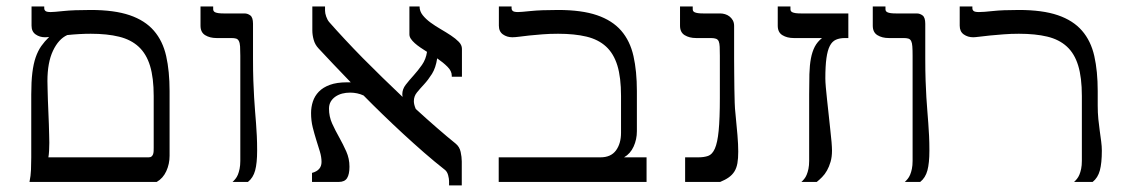

<svg xmlns="http://www.w3.org/2000/svg" viewBox="-20 -560 3476 591"><path d="M118.7 -445.3Q102.1 -445.3 89.6 -454.1Q77.1 -462.9 77.1 -481V-540H116.2V-534.7Q116.2 -529.3 120.1 -526.1Q124 -522.9 136.2 -522.9Q145.5 -522.9 175.8 -526.1Q206.1 -529.3 259.3 -529.3Q332 -529.3 379.2 -513.2Q426.3 -497.1 453.6 -465.6Q481 -434.1 491.5 -387.5Q502 -340.8 502 -279.8V-80.6Q502 -55.2 491.9 -33.2Q481.9 -11.2 462.4 0H70.8Q74.7 -18.6 75.4 -37.6Q76.2 -56.6 76.2 -75.2V-269.5Q76.2 -308.6 79.6 -336.2Q83 -363.8 89.8 -383.5Q96.7 -403.3 106.9 -418Q117.2 -432.6 131.3 -446.3Q127.4 -445.8 124.5 -445.6Q121.6 -445.3 118.7 -445.3ZM126 -310.5Q126 -300.8 126.5 -285.6Q127 -270.5 127.4 -252.7Q127.9 -234.9 128.9 -215.3Q129.9 -195.8 130.4 -178Q130.9 -160.2 131.3 -145Q131.8 -129.9 131.8 -120.6Q131.8 -109.4 131.1 -96.2Q130.4 -83 128.9 -75.7H437.5Q443.4 -75.7 446.5 -78.4Q449.7 -81.1 451.2 -85.2Q452.6 -89.4 452.9 -94.7Q453.1 -100.1 453.1 -105.5V-264.6Q453.1 -320.3 441.9 -357.2Q430.7 -394 407 -416Q383.3 -438 346.7 -447Q310.1 -456.1 259.3 -456.1Q242.7 -456.1 224.4 -455.1Q206.1 -454.1 187 -452.1Q160.2 -439.9 143.1 -403.8Q126 -367.7 126 -310.5Z M771.5 -96.2Q771.5 -58.1 765.4 -35.4Q759.3 -12.7 743.2 0H695.8Q700.2 -3.9 704.6 -9.3Q709 -14.6 712.2 -22.2Q715.3 -29.8 717.5 -40.3Q719.7 -50.8 719.7 -64.9V-388.2Q719.7 -406.2 719 -417Q718.3 -427.7 715.3 -433.6Q712.4 -439.5 706.8 -441.2Q701.2 -442.9 691.9 -442.9H646.5Q626 -442.9 611.6 -451.7Q597.2 -460.4 597.2 -481V-540H636.2V-531.7Q636.2 -528.8 637.5 -526.4Q638.7 -523.9 642.3 -522.2Q646 -520.5 652.6 -519.5Q659.2 -518.6 669.9 -518.6H732.9Q742.2 -518.6 750.5 -512.5Q758.8 -506.3 758.8 -486.8V-378.9Q758.8 -340.8 759.8 -312Q760.7 -283.2 762.2 -260.3Q763.7 -237.3 765.1 -218.3Q766.6 -199.2 768.1 -180.7Q769.5 -162.1 770.5 -141.8Q771.5 -121.6 771.5 -96.2Z M960.4 -411.1Q949.7 -422.4 945.6 -437.3Q941.4 -452.1 941.4 -466.3V-540H980.5V-526.9Q980.5 -519.5 984.1 -509Q987.8 -498.5 993.2 -492.2Q1014.6 -467.8 1041 -439.5Q1067.4 -411.1 1096.7 -381.3Q1126 -351.6 1157.2 -321.3Q1188.5 -291 1219.2 -261.7Q1218.3 -266.6 1218.3 -269.5Q1218.3 -285.6 1229 -299.3Q1239.7 -313 1253.2 -327.9Q1266.6 -342.8 1278.8 -360.1Q1291 -377.4 1294.4 -400.4Q1283.7 -407.2 1273.9 -413.8Q1264.2 -420.4 1256.6 -427.2Q1249 -434.1 1244.6 -440.7Q1240.2 -447.3 1240.2 -454.1V-540H1271.5Q1271.5 -525.4 1281.2 -513.2Q1291 -501 1305.4 -490.5Q1319.8 -480 1336.7 -470.2Q1353.5 -460.4 1367.9 -450.9Q1382.3 -441.4 1392.1 -431.4Q1401.9 -421.4 1401.9 -409.7V-323.7H1370.6V-327.1Q1370.6 -341.3 1357.4 -354.5Q1344.2 -367.7 1325.7 -380.4Q1321.3 -351.1 1309.6 -332.5Q1297.9 -314 1285.4 -300.5Q1272.9 -287.1 1263.4 -275.4Q1253.9 -263.7 1253.9 -248.5Q1253.9 -238.3 1259.8 -224.6Q1294.4 -192.9 1325.7 -165.8Q1356.9 -138.7 1382.3 -118.2Q1394.5 -108.4 1397.9 -92.5Q1401.4 -76.7 1401.4 -63V10.7H1362.3V-2.4Q1362.3 -9.8 1359.4 -20.8Q1356.4 -31.7 1349.6 -37.1Q1317.9 -62 1285.4 -90.3Q1252.9 -118.7 1221.2 -147.9Q1189.5 -177.2 1158.4 -207.3Q1127.4 -237.3 1099.1 -266.1Q1080.1 -274.9 1057.6 -274.9Q1044.9 -274.9 1033.4 -272Q1022 -269 1012.7 -262.7Q1003.4 -256.3 998 -247.1Q992.7 -237.8 992.7 -225.6Q992.7 -201.2 1002.4 -179.7Q1012.2 -158.2 1024.2 -137Q1036.1 -115.7 1045.9 -93.8Q1055.7 -71.8 1055.7 -46.9Q1055.7 -23.4 1048.3 -11.7Q1041 0 1022.9 0H940.4V-27.8Q969.7 -35.6 969.7 -61.5Q969.7 -76.7 964.6 -93.5Q959.5 -110.4 953.6 -128.9Q947.8 -147.5 942.6 -168Q937.5 -188.5 937.5 -211.9Q937.5 -230.5 943.1 -247.6Q948.7 -264.6 961.4 -277.8Q974.1 -291 995.4 -298.8Q1016.6 -306.6 1047.9 -306.6H1059.6Q1029.8 -337.4 1004.6 -364Q979.5 -390.6 960.4 -411.1Z M1697.8 -529.3Q1770.5 -529.3 1817.6 -513.2Q1864.7 -497.1 1892.1 -465.6Q1919.4 -434.1 1929.9 -387.5Q1940.4 -340.8 1940.4 -279.8V-156.2Q1940.4 -130.9 1930.4 -108.9Q1920.4 -86.9 1900.9 -75.7H1970.2V0H1515.1V-75.7H1828.1Q1860.4 -75.7 1876 -96.9Q1891.6 -118.2 1891.6 -151.4V-264.6Q1891.6 -321.3 1880.4 -358.2Q1869.1 -395 1845.5 -416.7Q1821.8 -438.5 1785.2 -447.3Q1748.5 -456.1 1697.8 -456.1Q1671.4 -456.1 1649.2 -454.3Q1627 -452.6 1609.1 -450.7Q1591.3 -448.7 1578.1 -447Q1564.9 -445.3 1557.1 -445.3Q1540.5 -445.3 1528.1 -454.1Q1515.6 -462.9 1515.6 -481V-540H1554.7V-534.7Q1554.7 -529.3 1558.6 -526.1Q1562.5 -522.9 1574.7 -522.9Q1583 -522.9 1614 -526.1Q1645 -529.3 1697.8 -529.3Z M2243.7 -211.9Q2247.6 -172.9 2250 -144Q2252.4 -115.2 2252.4 -93.3Q2252.4 -72.3 2249.8 -57.4Q2247.1 -42.5 2240.5 -32Q2233.9 -21.5 2223.1 -13.9Q2212.4 -6.3 2196.8 0H2088.9V-75.7H2129.4Q2147 -75.7 2159.7 -80.1Q2172.4 -84.5 2180.4 -102.5Q2188.5 -120.6 2192.1 -157.5Q2195.8 -194.3 2195.8 -259.3V-388.2Q2195.8 -405.3 2195.3 -416Q2194.8 -426.8 2192.4 -432.6Q2189.9 -438.5 2184.1 -440.7Q2178.2 -442.9 2168 -442.9H2122.6Q2102.1 -442.9 2087.6 -451.7Q2073.2 -460.4 2073.2 -481V-540H2112.3V-531.7Q2112.3 -528.8 2113.5 -526.4Q2114.7 -523.9 2118.4 -522.2Q2122.1 -520.5 2128.7 -519.5Q2135.3 -518.6 2146 -518.6H2197.3Q2204.1 -518.6 2211.7 -516.4Q2219.2 -514.2 2225.3 -509.5Q2231.4 -504.9 2235.6 -497.6Q2239.7 -490.2 2239.7 -480.5V-378.9Q2239.7 -358.4 2240 -334Q2240.2 -309.6 2240.5 -286.6Q2240.7 -263.7 2241.5 -243.7Q2242.2 -223.6 2243.7 -211.9Z M2541 -96.2Q2541 -77.1 2536.6 -62Q2532.2 -46.9 2525.6 -35.2Q2519 -23.4 2510.5 -14.9Q2502 -6.3 2494.1 0H2446.8Q2451.2 -3.9 2455.6 -9.3Q2460 -14.6 2463.1 -22.2Q2466.3 -29.8 2468.5 -40.3Q2470.7 -50.8 2470.7 -64.9V-269.5Q2470.7 -304.7 2471.4 -332Q2472.2 -359.4 2476.1 -380.1Q2480 -400.9 2488 -416.3Q2496.1 -431.6 2510.3 -442.9H2423.3Q2402.8 -442.9 2388.4 -451.7Q2374 -460.4 2374 -481V-540H2413.1V-531.7Q2413.1 -528.8 2414.3 -526.4Q2415.5 -523.9 2419.2 -522.2Q2422.9 -520.5 2429.4 -519.5Q2436 -518.6 2446.8 -518.6H2591.3V-442.9H2580.6Q2564.5 -442.9 2553 -437.7Q2541.5 -432.6 2534.4 -418.9Q2527.3 -405.3 2523.9 -381.1Q2520.5 -356.9 2520.5 -318.4Q2520.5 -308.6 2522 -291.3Q2523.4 -273.9 2525.9 -252.2Q2528.3 -230.5 2530.8 -207Q2533.2 -183.6 2535.6 -162.1Q2538.1 -140.6 2539.6 -123Q2541 -105.5 2541 -96.2Z M2840.8 -96.2Q2840.8 -58.1 2834.7 -35.4Q2828.6 -12.7 2812.5 0H2765.1Q2769.5 -3.9 2773.9 -9.3Q2778.3 -14.6 2781.5 -22.2Q2784.7 -29.8 2786.9 -40.3Q2789.1 -50.8 2789.1 -64.9V-388.2Q2789.1 -406.2 2788.3 -417Q2787.6 -427.7 2784.7 -433.6Q2781.7 -439.5 2776.1 -441.2Q2770.5 -442.9 2761.2 -442.9H2715.8Q2695.3 -442.9 2680.9 -451.7Q2666.5 -460.4 2666.5 -481V-540H2705.6V-531.7Q2705.6 -528.8 2706.8 -526.4Q2708 -523.9 2711.7 -522.2Q2715.3 -520.5 2721.9 -519.5Q2728.5 -518.6 2739.3 -518.6H2802.2Q2811.5 -518.6 2819.8 -512.5Q2828.1 -506.3 2828.1 -486.8V-378.9Q2828.1 -340.8 2829.1 -312Q2830.1 -283.2 2831.5 -260.3Q2833 -237.3 2834.5 -218.3Q2835.9 -199.2 2837.4 -180.7Q2838.9 -162.1 2839.8 -141.8Q2840.8 -121.6 2840.8 -96.2Z M3358.9 -234.9Q3358.9 -212.9 3360.8 -193.6Q3362.8 -174.3 3365.2 -157Q3367.7 -139.6 3369.6 -124.5Q3371.6 -109.4 3371.6 -96.2Q3371.6 -58.1 3365.5 -35.4Q3359.4 -12.7 3343.3 0H3286.1Q3290.5 -3.9 3294.9 -9.3Q3299.3 -14.6 3302.5 -22.2Q3305.7 -29.8 3307.9 -40.3Q3310.1 -50.8 3310.1 -64.9V-264.6Q3310.1 -321.3 3298.8 -358.2Q3287.6 -395 3263.9 -416.7Q3240.2 -438.5 3203.6 -447.3Q3167 -456.1 3116.2 -456.1Q3091.8 -456.1 3068.8 -454.3Q3045.9 -452.6 3027.1 -450.7Q3008.3 -448.7 2994.6 -447Q2981 -445.3 2975.6 -445.3Q2959 -445.3 2946.5 -454.1Q2934.1 -462.9 2934.1 -481V-540H2973.1V-534.7Q2973.1 -529.3 2977.1 -526.1Q2981 -522.9 2993.2 -522.9Q3007.8 -522.9 3036.6 -526.1Q3065.4 -529.3 3116.2 -529.3Q3189 -529.3 3236.1 -513.2Q3283.2 -497.1 3310.5 -465.6Q3337.9 -434.1 3348.4 -387.5Q3358.9 -340.8 3358.9 -279.8Z"/></svg>

Font: Arian Grqi
Style: Regular
Weight: 400
Designer: Ruben Hakobyan (Tarumian)
Foundry: Ruben Hakobyan (Tarumian)
Version: Version 1.003